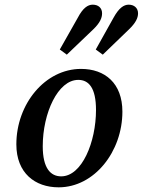

<svg xmlns="http://www.w3.org/2000/svg" viewBox="-20 -788 611 822"><path d="M231 14C384 14 504 -139 504 -310C504 -432 429 -493 327 -493C173 -493 50 -343 50 -170C50 -47 130 14 231 14ZM242 -33C197 -33 163 -67 163 -162C163 -304 228 -446 315 -446C360 -446 391 -412 391 -317C391 -180 331 -33 242 -33ZM236 -576 266 -554 379 -662C408 -690 417 -711 417 -731C417 -754 401 -768 377 -768C356 -768 335 -754 313 -712ZM390 -576 420 -554 532 -662C561 -690 571 -711 571 -731C571 -754 554 -768 531 -768C510 -768 489 -754 466 -712Z"/></svg>

Font: Source Serif Pro Semibold
Style: Italic
Weight: 600
Italic angle: -12°
Designer: Frank Grießhammer
Foundry: Adobe Systems Incorporated
Version: Version 3.001;hotconv 1.0.111;makeotfexe 2.5.65597